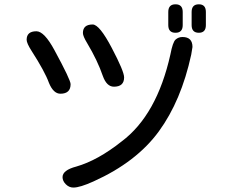

<svg xmlns="http://www.w3.org/2000/svg" viewBox="-20 -804 1040 883"><path d="M819.3 -633.8Q865.2 -633.8 865.2 -587.9L859.4 -552.7Q813.5 -340.8 710.4 -199.7Q607.4 -58.6 410.2 30.3Q347.7 58.6 317.4 58.6Q297.9 58.6 282.7 43.5Q267.6 28.3 267.6 10.7Q267.6 -21.5 331.1 -38.1Q429.7 -66.4 539.1 -153.3Q701.2 -274.4 763.7 -553.7Q774.4 -610.4 787.6 -622.1Q800.8 -633.8 819.3 -633.8ZM861.3 -749Q861.3 -784.2 894.5 -784.2Q926.8 -784.2 926.8 -749V-688.5Q926.8 -653.3 894.5 -653.3Q861.3 -653.3 861.3 -688.5V-749ZM753.9 -749Q753.9 -784.2 787.1 -784.2Q820.3 -784.2 820.3 -749V-688.5Q820.3 -653.3 787.1 -653.3Q753.9 -653.3 753.9 -688.5V-749ZM147.5 -660.2Q183.6 -660.2 230.5 -573.2Q304.7 -436.5 304.7 -417Q304.7 -373 257.8 -373Q225.6 -373 205.1 -422.9Q186.5 -474.6 125 -570.3Q102.5 -605.5 102.5 -621.1Q102.5 -660.2 147.5 -660.2ZM406.2 -691.4Q437.5 -691.4 494.1 -583.5Q550.8 -475.6 550.8 -448.2Q550.8 -405.3 503.9 -405.3Q470.7 -405.3 453.1 -454.1Q428.7 -525.4 380.9 -605.5Q361.3 -637.7 361.3 -652.3Q361.3 -691.4 406.2 -691.4Z"/></svg>

Font: jf-openhuninn-1.0
Style: Regular
Weight: 400
Designer: [Kosugi Maru]
      Designed by Motoya company      

      [Varela Round]
      Joe Prince(Latin component); Avraham Co
Foundry: justfont CO.,LTD.
Version: 1.0